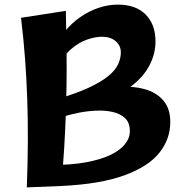

<svg xmlns="http://www.w3.org/2000/svg" viewBox="-20 -805 806 831"><path d="M249 -307 218 -373Q307 -399 363 -425Q419 -451 449.5 -476.5Q480 -502 491.5 -527.5Q503 -553 503 -578Q503 -608 480.5 -627Q458 -646 422 -646Q391 -646 355 -633Q319 -620 286.5 -591.5Q254 -563 234 -516L211 -583Q230 -631 260 -668Q290 -705 327.5 -731Q365 -757 406.5 -771Q448 -785 490 -785Q568 -785 610.5 -742Q653 -699 653 -626Q653 -559 613.5 -499.5Q574 -440 485.5 -391.5Q397 -343 249 -307ZM96 6Q100 -97 100.5 -190.5Q101 -284 98 -373Q95 -462 88.5 -549.5Q82 -637 71 -728L265 -758Q267 -665 268 -587.5Q269 -510 268 -440Q267 -370 264.5 -301.5Q262 -233 257.5 -159.5Q253 -86 245 0ZM245 0 205 -91Q289 -91 352 -102.5Q415 -114 457 -134Q499 -154 520.5 -180.5Q542 -207 542 -237Q542 -274 521.5 -293.5Q501 -313 467.5 -320.5Q434 -328 394 -326Q354 -324 315.5 -316Q277 -308 247 -298L252 -354Q307 -386 370.5 -406Q434 -426 495.5 -429.5Q557 -433 607 -419Q657 -405 687 -370Q717 -335 717 -277Q717 -203 669.5 -143.5Q622 -84 518 -46Q414 -8 245 0Z"/></svg>

Font: Marhey Light Medium
Style: Regular
Weight: 500
Version: Version 1.000